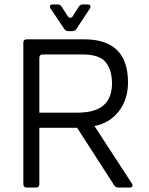

<svg xmlns="http://www.w3.org/2000/svg" viewBox="-20 -844 671 864"><path d="M101 0Q85 0 85 -16V-651Q85 -667 101 -667H359Q556 -667 556 -473Q556 -397 515 -343.5Q474 -290 405 -277L573 -19Q578 -11 575.5 -5.5Q573 0 563 0H513Q500 0 494 -10L327 -269H157V-16Q157 0 141 0ZM157 -337H326Q409 -337 446.5 -370.5Q484 -404 484 -468Q484 -528 456 -563.5Q428 -599 351 -599H173Q157 -599 157 -583ZM288 -704Q275 -704 269 -714L208 -805Q203 -813 205.5 -818.5Q208 -824 218 -824H239Q252 -824 258 -813L285 -771Q290 -764 296.5 -764Q303 -764 307 -771L334 -813Q340 -824 353 -824H374Q384 -824 386.5 -818.5Q389 -813 384 -805L324 -714Q318 -704 305 -704Z"/></svg>

Font: Pitagon Sans
Style: Regular
Weight: 400
Designer: Travis Tran
Foundry: Pitagon
Version: Version 1.001; ttfautohint (v1.8.4.7-5d5b);gftools[0.9.26]